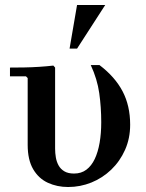

<svg xmlns="http://www.w3.org/2000/svg" viewBox="-20 -740 585 770"><path d="M253 10Q209 10 172 -7Q135 -24 113 -61.5Q91 -99 91 -159V-427L84 -434H20V-469Q46 -469 76.5 -469.5Q107 -470 137.5 -472Q168 -474 194 -477L201 -469V-144Q201 -126 204 -108.5Q207 -91 215 -76.5Q223 -62 238 -53Q253 -44 277 -44Q306 -44 326.5 -59.5Q347 -75 360 -102.5Q373 -130 379.5 -167.5Q386 -205 386 -250Q386 -310 378 -366.5Q370 -423 344 -479H379Q441 -432 471.5 -374Q502 -316 502 -240Q502 -185 481.5 -139Q461 -93 426 -59.5Q391 -26 346.5 -8Q302 10 253 10ZM259 -545 289 -720H402L289 -545Z"/></svg>

Font: Brygada 1918 SemiBold
Style: Regular
Weight: 600
Designer: Mateusz Machalski | Borys Kosmynka | Przemek Hoffer
Foundry: NIEPODLEGLA 2018
Version: Version 3.006